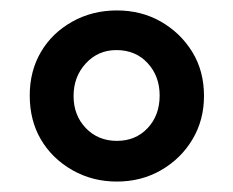

<svg xmlns="http://www.w3.org/2000/svg" viewBox="-20 -735 447 368"><path d="M204 -387Q157 -387 118.5 -409Q80 -431 58.5 -467.5Q37 -504 37 -552Q37 -599 58.5 -635.5Q80 -672 118.5 -693.5Q157 -715 204 -715Q251 -715 288.5 -693.5Q326 -672 348.5 -635.5Q371 -599 371 -551Q371 -505 349 -468Q327 -431 289 -409Q251 -387 204 -387ZM204 -465Q240 -465 263 -489.5Q286 -514 286 -552Q286 -589 263 -614Q240 -639 203 -639Q168 -639 144.5 -613.5Q121 -588 121 -551Q121 -514 144.5 -489.5Q168 -465 204 -465Z"/></svg>

Font: Nunito Sans 7pt SemiExpanded
Style: Bold
Weight: 700
Width: 6
Designer: Vernon Adams
Foundry: Vernon Adams
Version: Version 3.101;gftools[0.9.27]